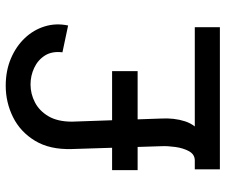

<svg xmlns="http://www.w3.org/2000/svg" viewBox="-78 -699 777 661"><g transform="rotate(-90 310.5 -368.5)"><path d="M547.4 0H58.1V-86.4H547.4ZM396 -283.2H55.2V-371.1H396ZM222.2 -509.3 232.9 -202.6Q235.4 -157.2 223.4 -120.1Q211.4 -83 178.7 -62.5L89.4 -86.4Q109.9 -86.9 120.6 -106.7Q131.3 -126.5 135 -153.3Q138.7 -180.2 137.7 -201.2L127.9 -509.3Q125.5 -585.4 156.2 -636.2Q187 -687 237.8 -712.2Q288.6 -737.3 345.7 -737.3Q397.5 -737.3 439.5 -719.5Q481.4 -701.7 510 -671.4Q538.6 -641.1 550.3 -602.5Q562 -564 553.2 -522.5L460.9 -542Q465.3 -577.6 450 -602.1Q434.6 -626.5 407.5 -639.2Q380.4 -651.9 350.1 -651.9Q317.9 -651.9 288.6 -636.7Q259.3 -621.6 240.7 -590.1Q222.2 -558.6 222.2 -509.3Z"/></g></svg>

Font: Inter Cardless Tabular
Style: Regular
Weight: 400
Designer: Rasmus Andersson
Foundry: rsms
Version: Version 4.000;git-4fc901f